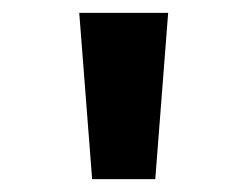

<svg xmlns="http://www.w3.org/2000/svg" viewBox="-20 -749 370 298"><path d="M123 -471 103 -729H241L221 -471Z"/></svg>

Font: Noto Sans Devanagari UI SemiCondensed
Style: Bold
Weight: 700
Width: 4
Designer: Jelle Bosma - Monotype Design Team
Foundry: Monotype Imaging Inc.
Version: Version 2.004; ttfautohint (v1.8.4.7-5d5b)